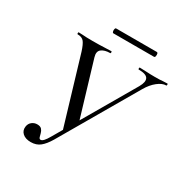

<svg xmlns="http://www.w3.org/2000/svg" viewBox="-173 -879 985 1027"><g transform="rotate(30 319.0 -365.5)"><path d="M158 12Q125 12 107 -4.5Q89 -21 93 -47Q96 -66 110 -77Q124 -88 142 -88Q161 -88 169.5 -78.5Q178 -69 181 -56.5Q184 -44 187 -34.5Q190 -25 198 -25Q206 -25 216 -35.5Q226 -46 239 -69L512 -538Q533 -575 522 -594Q511 -613 465 -613Q462 -613 462 -619Q462 -625 465 -625Q487 -625 507.5 -623.5Q528 -622 560 -622Q577 -622 588 -622.5Q599 -623 609.5 -624Q620 -625 635 -625Q638 -625 638 -619Q638 -613 635 -613Q611 -613 583 -591Q555 -569 533 -531L260 -62Q238 -25 215 -6.5Q192 12 158 12ZM279 -118 152 -543Q140 -581 127.5 -597Q115 -613 87 -613Q85 -613 85 -619Q85 -625 87 -625Q101 -625 112.5 -624Q124 -623 138 -622.5Q152 -622 174 -622Q220 -622 245.5 -623.5Q271 -625 289 -625Q292 -625 292 -619Q292 -613 289 -613Q255 -613 236 -598.5Q217 -584 227 -551L331 -204ZM250 -713Q246 -713 244 -721Q242 -729 244 -736Q246 -743 250 -743H501Q507 -743 508.5 -736Q510 -729 508.5 -721Q507 -713 501 -713Z"/></g></svg>

Font: Cormorant Medium
Style: Italic
Weight: 500
Italic angle: -10°
Designer: Christian Thalmann (Catharsis Fonts)
Foundry: Catharsis Fonts
Version: Version 4.000